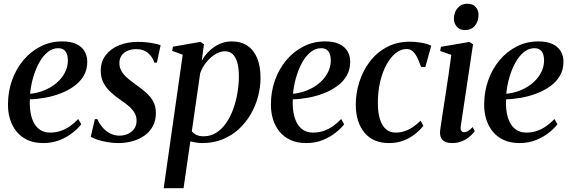

<svg xmlns="http://www.w3.org/2000/svg" viewBox="-20 -760 3070 1034"><path d="M417.5 -91Q402.5 -70.5 373.2 -46.8Q344 -23 303.2 -6.2Q262.5 10.5 213.5 10.5Q164 10.5 128 -6.2Q92 -23 68.5 -52.2Q45 -81.5 33.8 -119Q22.5 -156.5 23 -198Q23 -267 45 -328.2Q67 -389.5 106.2 -436.2Q145.5 -483 198.8 -510Q252 -537 314.5 -537Q361 -537 390.8 -523Q420.5 -509 435.2 -484.2Q450 -459.5 450 -428Q450 -385 431 -352.2Q412 -319.5 379.2 -296Q346.5 -272.5 306.2 -257Q266 -241.5 223 -233.8Q180 -226 141 -225Q139 -190.5 143.8 -158.5Q148.5 -126.5 161.2 -101Q174 -75.5 196 -60.8Q218 -46 250 -46Q280.5 -46 307.5 -55.2Q334.5 -64.5 358 -81.2Q381.5 -98 401.5 -119ZM294 -500.5Q262.5 -500.5 236.2 -479Q210 -457.5 190.5 -421.8Q171 -386 158.5 -342.5Q146 -299 142 -255Q174 -258 204 -268.2Q234 -278.5 259.8 -295Q285.5 -311.5 304.8 -333.2Q324 -355 334.8 -380.8Q345.5 -406.5 345.5 -435.5Q345 -468 332 -484.2Q319 -500.5 294 -500.5Z M825 -423H810.5Q803.5 -451 778.5 -473.2Q753.5 -495.5 714.5 -495.5Q688.5 -495.5 668 -487Q647.5 -478.5 635.5 -462.2Q623.5 -446 623 -422Q622.5 -398 633.8 -378Q645 -358 664.5 -341Q684 -324 708.5 -306.5Q739.5 -285 764.5 -263.2Q789.5 -241.5 804.5 -214.8Q819.5 -188 819.5 -151Q819.5 -111.5 803.5 -81.2Q787.5 -51 759.5 -30.8Q731.5 -10.5 694.8 0Q658 10.5 616 10.5Q588 10.5 557.8 5.2Q527.5 0 503.2 -8.2Q479 -16.5 469 -24.5L491 -118.5H504.5Q514 -95.5 531.2 -75Q548.5 -54.5 572 -42Q595.5 -29.5 623 -29.5Q647.5 -29.5 668.5 -38.8Q689.5 -48 702.5 -66Q715.5 -84 715.5 -110Q715.5 -135.5 702.8 -155.2Q690 -175 669 -192.2Q648 -209.5 622.5 -226.5Q599.5 -242.5 576.2 -263.8Q553 -285 537.8 -313.2Q522.5 -341.5 522.5 -379.5Q522.5 -427.5 548.8 -462.2Q575 -497 620.2 -515.8Q665.5 -534.5 723 -534.5Q747.5 -534.5 771.8 -531.8Q796 -529 815.2 -524.8Q834.5 -520.5 845 -516.5Z M861.5 253.5 964 -465.5 907 -486 911.5 -508.5 1059.5 -534.5 1078.5 -521.5 1066.5 -432.5Q1082.5 -462 1107.2 -485.8Q1132 -509.5 1162.8 -523.2Q1193.5 -537 1227 -537Q1278 -537 1312.8 -513.5Q1347.5 -490 1365.2 -446.2Q1383 -402.5 1383 -341Q1383 -290 1369.5 -239.5Q1356 -189 1329.8 -144Q1303.5 -99 1265.5 -64.2Q1227.5 -29.5 1178.2 -9.5Q1129 10.5 1069.5 10.5Q1053.5 10.5 1037 7.8Q1020.5 5 1005 1.5L968.5 253.5ZM1013 -53Q1022.5 -41 1038.2 -33.5Q1054 -26 1076.5 -26Q1115 -26 1145.5 -45.8Q1176 -65.5 1198.8 -98.8Q1221.5 -132 1236.5 -174Q1251.5 -216 1259 -261.5Q1266.5 -307 1266.5 -349.5Q1266.5 -392 1258.2 -422Q1250 -452 1233.5 -468Q1217 -484 1191.5 -484Q1165 -484 1138 -467Q1111 -450 1089.8 -423.2Q1068.5 -396.5 1058 -365.5Z M1833.5 -91Q1818.5 -70.5 1789.2 -46.8Q1760 -23 1719.2 -6.2Q1678.5 10.5 1629.5 10.5Q1580 10.5 1544 -6.2Q1508 -23 1484.5 -52.2Q1461 -81.5 1449.8 -119Q1438.5 -156.5 1439 -198Q1439 -267 1461 -328.2Q1483 -389.5 1522.2 -436.2Q1561.5 -483 1614.8 -510Q1668 -537 1730.5 -537Q1777 -537 1806.8 -523Q1836.5 -509 1851.2 -484.2Q1866 -459.5 1866 -428Q1866 -385 1847 -352.2Q1828 -319.5 1795.2 -296Q1762.5 -272.5 1722.2 -257Q1682 -241.5 1639 -233.8Q1596 -226 1557 -225Q1555 -190.5 1559.8 -158.5Q1564.5 -126.5 1577.2 -101Q1590 -75.5 1612 -60.8Q1634 -46 1666 -46Q1696.5 -46 1723.5 -55.2Q1750.5 -64.5 1774 -81.2Q1797.5 -98 1817.5 -119ZM1710 -500.5Q1678.5 -500.5 1652.2 -479Q1626 -457.5 1606.5 -421.8Q1587 -386 1574.5 -342.5Q1562 -299 1558 -255Q1590 -258 1620 -268.2Q1650 -278.5 1675.8 -295Q1701.5 -311.5 1720.8 -333.2Q1740 -355 1750.8 -380.8Q1761.5 -406.5 1761.5 -435.5Q1761 -468 1748 -484.2Q1735 -500.5 1710 -500.5Z M2075 10.5Q1990 10.5 1943.2 -45.2Q1896.5 -101 1896 -196Q1896 -258 1915 -318.2Q1934 -378.5 1971.2 -427.8Q2008.5 -477 2063 -506.2Q2117.5 -535.5 2187.5 -535.5Q2215 -535.5 2247.2 -530.2Q2279.5 -525 2302.5 -514L2270.5 -398.5L2247.5 -400Q2235.5 -434.5 2224 -455.5Q2212.5 -476.5 2199.8 -486.2Q2187 -496 2169.5 -496Q2139.5 -496 2111.5 -474.2Q2083.5 -452.5 2061.8 -412.8Q2040 -373 2027.2 -319.2Q2014.5 -265.5 2015 -202Q2015 -153 2026 -118Q2037 -83 2058.2 -64.5Q2079.5 -46 2111 -46Q2138 -46 2161.8 -54.5Q2185.5 -63 2206.2 -77.5Q2227 -92 2245 -110L2260 -82.5Q2243.5 -61 2217 -39.5Q2190.5 -18 2155 -3.8Q2119.5 10.5 2075 10.5Z M2414 10.5Q2394 10.5 2378.5 3.8Q2363 -3 2355.2 -18.2Q2347.5 -33.5 2350.5 -58.5Q2352 -71 2356.5 -101.5Q2361 -132 2367.8 -174.8Q2374.5 -217.5 2382 -266.8Q2389.5 -316 2397 -367Q2404.5 -418 2410.5 -464.5L2350.5 -485.5L2354.5 -508L2507.5 -534L2527.5 -521.5L2461.5 -81.5Q2458.5 -63 2464.5 -55.5Q2470.5 -48 2478.5 -48Q2489 -48 2499.5 -53.8Q2510 -59.5 2525.5 -75.5L2536.5 -53Q2527.5 -40.5 2510.5 -25.5Q2493.5 -10.5 2469.2 0Q2445 10.5 2414 10.5ZM2483.5 -598Q2456.5 -598 2440.5 -616Q2424.5 -634 2424.5 -659.5Q2425 -694.5 2444.8 -717.2Q2464.5 -740 2497 -740Q2526.5 -740 2542 -722Q2557.5 -704 2557 -679.5Q2557 -644.5 2537.5 -621.2Q2518 -598 2483.5 -598Z M2982 -91Q2967 -70.5 2937.8 -46.8Q2908.5 -23 2867.8 -6.2Q2827 10.5 2778 10.5Q2728.5 10.5 2692.5 -6.2Q2656.5 -23 2633 -52.2Q2609.5 -81.5 2598.2 -119Q2587 -156.5 2587.5 -198Q2587.5 -267 2609.5 -328.2Q2631.5 -389.5 2670.8 -436.2Q2710 -483 2763.2 -510Q2816.5 -537 2879 -537Q2925.5 -537 2955.2 -523Q2985 -509 2999.8 -484.2Q3014.5 -459.5 3014.5 -428Q3014.5 -385 2995.5 -352.2Q2976.5 -319.5 2943.8 -296Q2911 -272.5 2870.8 -257Q2830.5 -241.5 2787.5 -233.8Q2744.5 -226 2705.5 -225Q2703.5 -190.5 2708.2 -158.5Q2713 -126.5 2725.8 -101Q2738.5 -75.5 2760.5 -60.8Q2782.5 -46 2814.5 -46Q2845 -46 2872 -55.2Q2899 -64.5 2922.5 -81.2Q2946 -98 2966 -119ZM2858.5 -500.5Q2827 -500.5 2800.8 -479Q2774.5 -457.5 2755 -421.8Q2735.5 -386 2723 -342.5Q2710.5 -299 2706.5 -255Q2738.5 -258 2768.5 -268.2Q2798.5 -278.5 2824.2 -295Q2850 -311.5 2869.2 -333.2Q2888.5 -355 2899.2 -380.8Q2910 -406.5 2910 -435.5Q2909.5 -468 2896.5 -484.2Q2883.5 -500.5 2858.5 -500.5Z"/></svg>

Font: Merriweather 96pt Medium
Style: Italic
Weight: 500
Italic angle: -7.8°
Version: Version 2.101